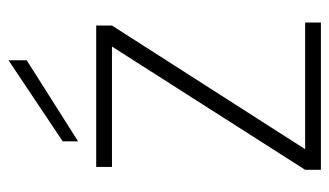

<svg xmlns="http://www.w3.org/2000/svg" viewBox="-186 -610 795 464"><g transform="rotate(-90 212.0 -377.5)"><path d="M382.8 -543V-504.9L84 -38.1H390.1V0H34.2V-38.1L332 -504.9H41V-543ZM103 -624 298.8 -754.9V-710.9L103 -586.9Z"/></g></svg>

Font: SVN-Poppins ExtraLight
Style: Regular
Weight: 200
Designer: Ninad Kale (Devanagari), Jonny Pinhorn (Latin)
Foundry: Indian Type Foundry
Version: Version 3.002 2017